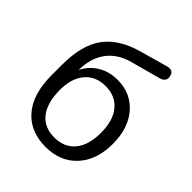

<svg xmlns="http://www.w3.org/2000/svg" viewBox="-201 -837 969 969"><g transform="rotate(45 283.0 -353.0)"><path d="M285 9Q175 9 113 -63Q51 -135 51 -268V-343Q51 -485 108 -561.5Q165 -638 285 -671L431 -712Q469 -723 477 -689Q486 -654 446 -643L291 -601Q211 -580 170 -523.5Q129 -467 129 -384Q153 -433 198.5 -460.5Q244 -488 303 -488Q398 -488 456.5 -421Q515 -354 515 -242Q515 -127 452.5 -59Q390 9 285 9ZM282 -56Q354 -56 393.5 -103.5Q433 -151 433 -240Q433 -327 393 -375Q353 -423 283 -423Q213 -423 173 -376Q133 -329 133 -247Q133 -154 172 -105Q211 -56 282 -56Z"/></g></svg>

Font: Nunito
Style: Regular
Weight: 400
Designer: Vernon Adams
Foundry: Vernon Adams
Version: Version 3.602